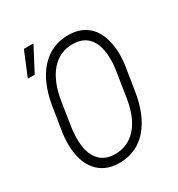

<svg xmlns="http://www.w3.org/2000/svg" viewBox="-184 -896 955 1028"><g transform="rotate(-30 293.5 -382.5)"><path d="M486.8 -433.6Q490.2 -459 491.2 -486.3Q491.2 -489.7 491.2 -493.7Q491.2 -574.2 459.5 -618.7Q426.3 -665 359.9 -667Q356.4 -667 353.5 -667Q273.9 -667 221.7 -607.4Q167.5 -545.4 149.4 -429.7L125 -271L122.1 -225.6Q122.1 -218.8 122.1 -212.4Q122.1 -136.7 153.3 -92.8Q187.5 -44.9 253.4 -43Q256.8 -43 259.8 -43Q335.9 -43 387.7 -97.7Q441.4 -154.3 460.4 -265.6ZM250 9.8Q164.6 7.8 116.2 -50Q67.9 -107.9 66.4 -210.4Q66.4 -213.9 66.4 -217.3Q66.4 -248 70.3 -278.3L93.8 -426.3Q116.2 -571.3 187.5 -647.5Q256.3 -721.2 357.4 -720.7Q360.8 -720.7 363.8 -720.7Q420.9 -719.2 461.9 -692.6Q502.9 -666 524.2 -615Q545.4 -564 546.4 -499.5Q546.4 -496.1 546.4 -492.7Q546.4 -461.9 542.5 -431.6L517.6 -275.9Q502 -181.2 464.4 -116.2Q426.8 -51.3 372.6 -20Q320.8 9.8 255.9 9.8Q252.9 9.8 250 9.8ZM116.7 -775.4H175.8L97.7 -626.5H55.2Z"/></g></svg>

Font: MAUL Condensed Light Italic
Style: Light Italic
Weight: 300
Italic angle: -12°
Designer: MAUL
Version: Version 1.0; 2020; ttfautohint (v1.8.3)